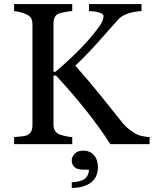

<svg xmlns="http://www.w3.org/2000/svg" viewBox="-20 -713 760 950"><path d="M720.2 0H525.9Q469.7 -86.9 401.1 -172.6Q332.5 -258.3 257.3 -338.9H244.6V-97.7Q244.6 -81.5 250.7 -68.8Q256.8 -56.2 272.9 -48.3Q280.8 -44.9 302 -40Q323.2 -35.2 337.4 -34.7V0H49.8V-34.7Q61 -35.6 82.5 -37.6Q104 -39.6 112.8 -43.5Q127.4 -49.8 134 -62.3Q140.6 -74.7 140.6 -92.3V-592.3Q140.6 -608.9 135 -621.1Q129.4 -633.3 112.8 -641.1Q99.6 -647.5 81.5 -652.3Q63.5 -657.2 49.8 -658.2V-692.9H337.4V-658.2Q323.7 -657.7 303.2 -653.8Q282.7 -649.9 272.9 -646.5Q256.3 -640.6 250.5 -627Q244.6 -613.3 244.6 -597.2V-357.9H254.4Q298.3 -395 340.8 -435.3Q383.3 -475.6 418 -515.6Q456.5 -560.1 474.4 -586.7Q492.2 -613.3 492.2 -633.8Q492.2 -641.1 483.2 -645.8Q474.1 -650.4 462.4 -653.3Q448.7 -656.2 438 -657Q427.2 -657.7 420.4 -658.2V-692.9H680.2V-658.2Q678.7 -658.2 673.8 -657.7Q668.9 -657.2 662.6 -656.7Q655.8 -656.2 648.9 -654.8Q642.1 -653.3 631.3 -651.4Q614.3 -647.5 595.9 -638.9Q577.6 -630.4 565.9 -617.7Q515.6 -560.5 460.9 -499.5Q406.2 -438.5 352.5 -388.2Q426.8 -304.2 475.3 -243.7Q523.9 -183.1 578.6 -114.3Q599.6 -87.9 620.6 -72Q641.6 -56.2 656.7 -48.3Q669.4 -42 688.5 -38.6Q707.5 -35.2 720.2 -34.7ZM464.4 112.8Q464.4 165 429 190.9Q393.6 216.8 335 216.8V189Q382.3 186 400.6 170.9Q418.9 155.8 420.4 126.5H393.6Q360.8 126.5 347.9 113.3Q335 100.1 335 80.1Q335 63 349.9 47.6Q364.7 32.2 392.1 32.2Q424.8 32.2 444.6 54.7Q464.4 77.1 464.4 112.8Z"/></svg>

Font: UniBurma_GGSerif
Style: Book
Weight: 400
Designer: Victor San Kho Lin (for Burmese only and related typography optimization with it)
Foundry: http://www.unimm.org
Version: 2.0